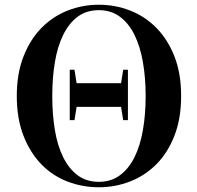

<svg xmlns="http://www.w3.org/2000/svg" viewBox="-20 -780 835 812"><path d="M51 -374Q51 -469 79.5 -541.5Q108 -614 156 -662.5Q204 -711 266.5 -735.5Q329 -760 398 -760Q467 -760 530 -735.5Q593 -711 641 -662.5Q689 -614 717.5 -542Q746 -470 746 -374Q746 -278 717.5 -205.5Q689 -133 641 -85Q593 -37 530 -12.5Q467 12 398 12Q329 12 266 -12Q203 -36 155.5 -84.5Q108 -133 79.5 -205.5Q51 -278 51 -374ZM201 -374Q201 -297 212 -230.5Q223 -164 247 -115.5Q271 -67 308 -39Q345 -11 398 -11Q450 -11 487.5 -39Q525 -67 549 -115.5Q573 -164 584.5 -230.5Q596 -297 596 -374Q596 -450 584.5 -516.5Q573 -583 549 -632Q525 -681 487.5 -709Q450 -737 398 -737Q345 -737 308 -709Q271 -681 247 -632Q223 -583 212 -516.5Q201 -450 201 -374ZM492 -428 501 -485H521V-272H501L492 -328H304L295 -272H275V-485H295L304 -428Z"/></svg>

Font: XinYuGongZhangJiaSongA
Style: Regular
Weight: 900
Designer: XinYuGong
Foundry: Adobe Systems Incorporated
Version: Version 1.00